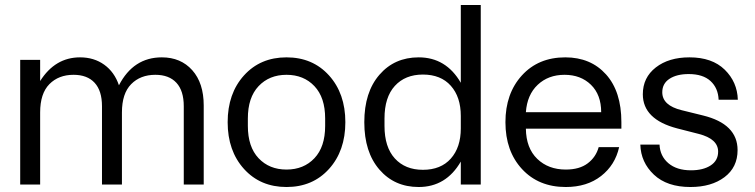

<svg xmlns="http://www.w3.org/2000/svg" viewBox="-20 -740 3026 770"><path d="M61 0V-500H141V-415Q201 -510 301 -510Q357 -510 398 -480.5Q439 -451 457 -398Q515 -510 629 -510Q705 -510 751 -458.5Q797 -407 797 -317V0H717V-314Q717 -376 687.5 -408Q658 -440 603 -440Q543 -440 506 -402.5Q469 -365 469 -289V0H389V-314Q389 -376 359.5 -408Q330 -440 275 -440Q215 -440 178 -402.5Q141 -365 141 -289V0Z M1299.5 -62.5Q1234 10 1129 10Q1024 10 958.5 -62.5Q893 -135 893 -250Q893 -365 958.5 -437.5Q1024 -510 1129 -510Q1234 -510 1299.5 -437.5Q1365 -365 1365 -250Q1365 -135 1299.5 -62.5ZM974 -235Q974 -151 1017 -105.5Q1060 -60 1129 -60Q1198 -60 1241 -105.5Q1284 -151 1284 -235V-265Q1284 -349 1241 -394.5Q1198 -440 1129 -440Q1060 -440 1017 -394.5Q974 -349 974 -265Z M1659 10Q1562 10 1501.5 -60Q1441 -130 1441 -250Q1441 -370 1501.5 -440Q1562 -510 1659 -510Q1769 -510 1828 -408V-720H1908V0H1828V-92Q1769 10 1659 10ZM1522 -235Q1522 -150 1563.5 -104.5Q1605 -59 1676 -59Q1748 -59 1788 -104Q1828 -149 1828 -225V-275Q1828 -351 1788 -396Q1748 -441 1676 -441Q1605 -441 1563.5 -395.5Q1522 -350 1522 -265Z M2249 10Q2140 10 2073.5 -62Q2007 -134 2007 -250Q2007 -365 2073 -437.5Q2139 -510 2247 -510Q2349 -510 2410.5 -441.5Q2472 -373 2472 -250V-224H2089Q2090 -146 2134.5 -103Q2179 -60 2249 -60Q2304 -60 2337 -85Q2370 -110 2381 -150H2463Q2447 -78 2390.5 -34Q2334 10 2249 10ZM2089 -290H2391Q2391 -360 2350 -400Q2309 -440 2244 -440Q2179 -440 2136.5 -400Q2094 -360 2089 -290Z M2696 -225Q2558 -261 2558 -362Q2558 -429 2610 -469.5Q2662 -510 2745 -510Q2836 -510 2886.5 -460.5Q2937 -411 2939 -340H2862Q2860 -387 2829.5 -415Q2799 -443 2742 -443Q2694 -443 2665 -424Q2636 -405 2636 -370Q2636 -317 2714 -298L2799 -277Q2938 -243 2938 -138Q2938 -69 2885.5 -29.5Q2833 10 2749 10Q2655 10 2602.5 -39.5Q2550 -89 2548 -160H2625Q2627 -114 2660.5 -85.5Q2694 -57 2751 -57Q2800 -57 2830 -76.5Q2860 -96 2860 -132Q2860 -183 2782 -203Z"/></svg>

Font: TASA Orbiter Display
Style: Regular
Weight: 400
Designer: Weizhong Zhang
Version: Version 1.000;Glyphs 3.1.2 (3151)